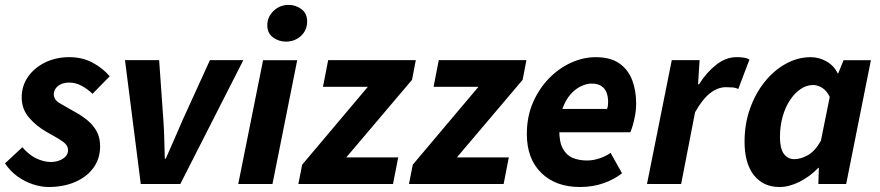

<svg xmlns="http://www.w3.org/2000/svg" viewBox="-25 -737 3523 769"><path d="M169.5 12Q140.3 12 107.2 1.3Q74.2 -9.4 44.8 -30.6Q15.5 -51.8 -4.9 -82.6L64.5 -147.3Q91.9 -115.5 121.8 -101.8Q151.7 -88.2 178.5 -88.2Q197 -88.2 212.9 -94.3Q228.8 -100.5 238.2 -111Q247.5 -121.5 247.5 -135.2Q247.5 -149.6 237.9 -159.9Q228.4 -170.2 208.8 -181.6Q189.2 -192.9 160 -209.6Q120.5 -232 91.2 -266Q61.9 -299.9 61.9 -347.2Q61.9 -393.4 87.5 -429.8Q113.1 -466.2 156.5 -487.2Q200 -508.1 252.6 -508.1Q303.5 -508.1 344.1 -486.9Q384.7 -465.8 414.6 -431.6L345.5 -361.3Q326.2 -380.3 302 -393.3Q277.9 -406.3 252.3 -406.3Q224.4 -406.3 207.4 -392.6Q190.4 -378.8 190.4 -359.8Q190.4 -336.6 216 -322.5Q241.7 -308.4 272.2 -290.4Q300.9 -274.9 324.4 -255.9Q348 -236.8 362 -211.3Q376 -185.8 376 -151.1Q376 -102.3 349.6 -65.4Q323.1 -28.6 276.3 -8.3Q229.4 12 169.5 12Z M538.8 0 475.6 -496.1H612.4L629.5 -253.3Q632.2 -216.9 633 -178.7Q633.9 -140.6 635 -101.8H639Q656.1 -140.1 672.4 -177.7Q688.6 -215.2 705.1 -253.3L815.8 -496.1H949.6L697.1 0Z M929.2 0 1028.7 -496H1165.4L1066.3 0ZM1119.7 -570.3Q1092.1 -570.3 1068.8 -587Q1045.6 -603.6 1045.6 -636.2Q1045.6 -669.1 1070.7 -693.3Q1095.8 -717.4 1131 -717.4Q1159.5 -717.4 1182.3 -700.4Q1205.2 -683.3 1205.2 -651.2Q1205.2 -616.2 1180.6 -593.3Q1156 -570.3 1119.7 -570.3Z M1170 0 1185.2 -77.3 1448.4 -389.4H1268.6L1289.4 -496.1H1640.4L1625.2 -417.2L1362 -106.7H1569.9L1549.1 0Z M1613 0 1628.2 -77.3 1891.4 -389.4H1711.6L1732.4 -496.1H2083.4L2068.2 -417.2L1805 -106.7H2012.9L1992.1 0Z M2297.6 12Q2200.7 12 2142.9 -44.5Q2085.1 -100.9 2085.1 -200.5Q2085.1 -269.5 2109.4 -325.8Q2133.8 -382 2173.7 -423Q2213.6 -464 2262.5 -486Q2311.4 -508 2360.5 -508Q2420.2 -508 2455.8 -482.9Q2491.4 -457.8 2507.2 -415.7Q2523 -373.6 2523 -322Q2523 -298.3 2518.8 -275.7Q2514.7 -253.2 2509.4 -235Q2504 -216.9 2499.6 -207.3H2186.6L2197.3 -300.7H2406.6Q2409 -308.4 2409.8 -314.6Q2410.6 -320.8 2410.6 -329.1Q2410.6 -349.2 2404.5 -365.8Q2398.4 -382.4 2383.7 -392.3Q2369 -402.3 2344 -402.3Q2325.4 -402.3 2303 -392.1Q2280.6 -381.9 2260.7 -359.8Q2240.7 -337.6 2227.9 -301.9Q2215 -266.2 2215 -215.1Q2215 -167.5 2229.5 -141.2Q2244 -114.9 2269.1 -104.5Q2294.2 -94.2 2326.3 -94.2Q2350.8 -94.2 2376.6 -102.8Q2402.3 -111.5 2420.5 -124.8L2466.3 -43.1Q2435.8 -18.6 2392.5 -3.3Q2349.3 12 2297.6 12Z M2566.3 0 2665.6 -496.1H2777L2770.9 -399.5H2774.9Q2804 -446.5 2843.1 -477.3Q2882.2 -508.1 2924.9 -508.1Q2943.7 -508.1 2956.5 -505.8Q2969.2 -503.5 2976.7 -498.5L2931.8 -380.2Q2922.5 -385.7 2908.7 -386.8Q2895 -387.8 2882.6 -387.8Q2850.2 -387.8 2819.4 -364Q2788.6 -340.2 2758.9 -287.4L2703.1 0Z M3097.1 12Q3032 12 2994.5 -35.3Q2957.1 -82.7 2957.1 -169.8Q2957.1 -240.8 2979.1 -302.4Q3001.1 -363.9 3038.4 -410Q3075.6 -456 3123.1 -482Q3170.6 -508 3222.2 -508Q3256 -508 3285.9 -490.7Q3315.8 -473.3 3330.2 -443H3332.2L3353.7 -496H3463.2L3364.1 0H3252.6L3254.8 -64.6H3252.4Q3218.9 -29.8 3177.3 -8.9Q3135.7 12 3097.1 12ZM3156.8 -99.5Q3182 -99.5 3210.5 -115.4Q3239 -131.2 3262.8 -173L3298.3 -348.8Q3286.2 -374.1 3267.9 -385.3Q3249.5 -396.5 3231.6 -396.5Q3205.6 -396.5 3181.9 -380.5Q3158.1 -364.6 3139.3 -336.3Q3120.4 -308 3109.6 -269.9Q3098.9 -231.8 3098.9 -187.6Q3098.9 -142 3114.5 -120.8Q3130 -99.5 3156.8 -99.5Z"/></svg>

Font: Source Sans 3
Style: Italic
Weight: 200
Italic angle: -11°
Designer: Paul D. Hunt
Foundry: Adobe
Version: Version 3.046;hotconv 1.0.118;makeotfexe 2.5.65603